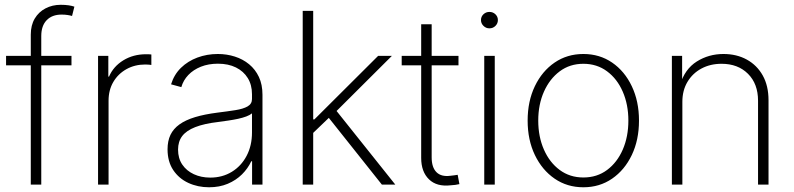

<svg xmlns="http://www.w3.org/2000/svg" viewBox="-20 -773 3323 804"><path d="M279.3 -539.1V-499.5H5.4V-539.1ZM108.9 0V-627.9Q108.9 -667.5 125.5 -695.3Q142.1 -723.1 170.7 -738Q199.2 -752.9 234.4 -752.9Q253.4 -752.9 267.8 -750.7Q282.2 -748.5 291.5 -745.1L281.7 -706.1Q273.9 -708.5 262.7 -710.2Q251.5 -711.9 237.8 -711.9Q198.2 -711.9 175.5 -688.5Q152.8 -665 152.8 -622.1V0Z M390.6 0V-539.1H433.6V-452.1H436.5Q454.6 -494.6 496.3 -520.3Q538.1 -545.9 591.8 -545.9Q598.1 -545.9 603.3 -545.7Q608.4 -545.4 613.8 -544.9V-501Q610.4 -501.5 603.8 -502.2Q597.2 -502.9 588.4 -502.9Q544.4 -502.9 509.5 -483.4Q474.6 -463.9 454.6 -429.9Q434.6 -396 434.6 -351.1V0Z M855.5 11.2Q808.1 11.2 768.6 -7.1Q729 -25.4 705.3 -61Q681.6 -96.7 681.6 -147.9Q681.6 -182.6 693.8 -208.3Q706.1 -233.9 731.7 -252.2Q757.3 -270.5 796.9 -282.5Q836.4 -294.4 890.1 -301.3Q933.1 -306.6 965.8 -311.8Q998.5 -316.9 1016.8 -327.4Q1035.2 -337.9 1035.2 -358.4V-378.4Q1035.2 -417.5 1017.6 -446Q1000 -474.6 968 -490.5Q936 -506.3 892.6 -506.3Q853 -506.3 821.3 -493.7Q789.6 -481 768.6 -459Q747.6 -437 739.3 -408.2L696.3 -419.9Q709 -460.9 737.8 -489Q766.6 -517.1 806.6 -532Q846.7 -546.9 892.1 -546.9Q929.7 -546.9 963.4 -536.1Q997.1 -525.4 1023.2 -503.9Q1049.3 -482.4 1064.2 -450.7Q1079.1 -418.9 1079.1 -376V0H1035.6V-97.7H1032.2Q1018.1 -67.4 993.2 -42.7Q968.3 -18.1 933.6 -3.4Q898.9 11.2 855.5 11.2ZM860.4 -29.3Q911.1 -29.3 950.7 -53.5Q990.2 -77.6 1012.7 -120.4Q1035.2 -163.1 1035.2 -218.3V-298.3Q1026.4 -291 1011.5 -285.4Q996.6 -279.8 977.5 -275.6Q958.5 -271.5 937 -268.3Q915.5 -265.1 893.6 -262.2Q835 -255.4 797.6 -240.7Q760.3 -226.1 742.9 -203.1Q725.6 -180.2 725.6 -146.5Q725.6 -109.9 743.4 -83.7Q761.2 -57.6 791.7 -43.5Q822.3 -29.3 860.4 -29.3Z M1285.6 -210.9V-272.9H1296.4L1563.5 -539.1H1621.1L1376 -294.9L1371.1 -293ZM1247.6 0V-727.5H1291.5V0ZM1579.1 0 1349.6 -288.6 1381.3 -318.4 1635.3 0Z M1899.9 -539.1V-499.5H1662.1V-539.1ZM1743.7 -671.4H1787.6V-114.3Q1787.6 -71.8 1807.9 -51.8Q1828.1 -31.7 1867.2 -37.1Q1873.5 -37.6 1881.6 -38.8Q1889.6 -40 1896.5 -41L1903.8 -2Q1896 0 1886.5 1.2Q1877 2.4 1867.7 2.9Q1809.1 9.8 1776.4 -22Q1743.7 -53.7 1743.7 -111.8Z M2007.8 0V-539.1H2051.8V0ZM2029.3 -654.3Q2015.1 -654.3 2004.6 -664.6Q1994.1 -674.8 1994.1 -689Q1994.1 -703.6 2004.6 -713.4Q2015.1 -723.1 2029.3 -723.1Q2044.4 -723.1 2054.7 -713.1Q2064.9 -703.1 2064.9 -689Q2064.9 -674.8 2054.7 -664.6Q2044.4 -654.3 2029.3 -654.3Z M2422.9 11.2Q2355 11.2 2302.5 -24.9Q2250 -61 2219.7 -124Q2189.5 -187 2189.5 -268.1Q2189.5 -349.1 2219.7 -412.1Q2250 -475.1 2302.5 -511Q2355 -546.9 2422.9 -546.9Q2490.7 -546.9 2543.2 -511Q2595.7 -475.1 2625.7 -411.9Q2655.8 -348.6 2655.8 -268.1Q2655.8 -187 2625.7 -124Q2595.7 -61 2543.2 -24.9Q2490.7 11.2 2422.9 11.2ZM2422.9 -29.8Q2480 -29.8 2522.2 -61.3Q2564.5 -92.8 2587.9 -146.7Q2611.3 -200.7 2611.3 -268.1Q2611.3 -335 2587.9 -388.9Q2564.5 -442.9 2522 -474.4Q2479.5 -505.9 2422.9 -505.9Q2366.2 -505.9 2324 -474.4Q2281.7 -442.9 2257.8 -389.2Q2233.9 -335.4 2233.9 -268.1Q2233.9 -200.7 2257.6 -146.7Q2281.2 -92.8 2323.7 -61.3Q2366.2 -29.8 2422.9 -29.8Z M2837.4 -346.7V0H2793.5V-539.1H2836.4V-417.5H2827.6Q2847.7 -483.9 2897.7 -515.4Q2947.8 -546.9 3009.3 -546.9Q3064.9 -546.9 3107.4 -523.4Q3149.9 -500 3174.1 -456.8Q3198.2 -413.6 3198.2 -353V0H3154.3V-351.1Q3154.3 -421.9 3112.3 -463.9Q3070.3 -505.9 3001.5 -505.9Q2954.6 -505.9 2917.5 -486.1Q2880.4 -466.3 2858.9 -430.4Q2837.4 -394.5 2837.4 -346.7Z"/></svg>

Font: Inter 18pt ExtraLight
Style: Regular
Weight: 250
Designer: Rasmus Andersson
Foundry: rsms
Version: Version 4.001;git-66647c0bb